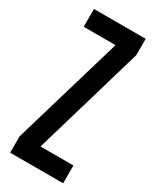

<svg xmlns="http://www.w3.org/2000/svg" viewBox="-180 -741 648 794"><g transform="rotate(30 144.0 -344.0)"><path d="M17 0V-78L172 -603H20V-688H267V-610L113 -85H270V0Z"/></g></svg>

Font: Saira Ultra Condensed SemiBold
Style: Regular
Weight: 600
Width: 1
Designer: Hector Gatti with collaboration of the Omnibus-Type team
Foundry: Omnibus-Type
Version: Version 1.001; ttfautohint (v1.8)